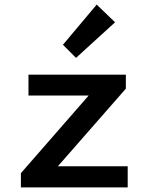

<svg xmlns="http://www.w3.org/2000/svg" viewBox="-20 -816 640 836"><path d="M71 0V-62L366 -400H104V-491H528V-430L232 -92H536V0ZM311 -564 254 -621 401 -796 481 -719Z"/></svg>

Font: Source Code Pro Semibold
Style: Regular
Weight: 600
Monospace: yes
Designer: Paul D. Hunt, Teo Tuominen
Foundry: Adobe Systems Incorporated
Version: Version 2.030;PS 1.000;hotconv 16.6.51;makeotf.lib2.5.65220